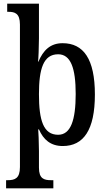

<svg xmlns="http://www.w3.org/2000/svg" viewBox="-20 -780 578 1040"><path d="M13 240H269V196H257C218 196 191 188 191 128V38C191 -8 188 -69 187 -79H191C215 -24 254 11 320 11C432 11 494 -75 494 -268C494 -461 432 -546 319 -546C252 -546 214 -507 188 -446H186C188 -454 191 -530 191 -572V-760H19V-716H26C60 -716 88 -708 88 -647V125C88 186 61 196 22 196H13ZM295 -50C215 -50 191 -128 191 -270C191 -407 215 -486 295 -486C363 -486 390 -411 390 -271C390 -129 363 -50 295 -50Z"/></svg>

Font: Noto Serif Devanagari Condensed Medium
Style: Regular
Weight: 500
Width: 3
Designer: Universal Thirst, Indian Type Foundry and the Monotype Design Team
Foundry: Monotype Imaging Inc.
Version: Version 2.004